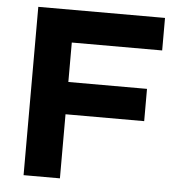

<svg xmlns="http://www.w3.org/2000/svg" viewBox="-51 -752 734 800"><g transform="rotate(5 316.0 -352.0)"><path d="M607 -704V-568H229V-403H558V-268H229V0H77V-704Z"/></g></svg>

Font: CBA Beacon Sans Extra Bold
Style: Regular
Weight: 800
Designer: Wei Huang
Foundry: Wei Huang
Version: Version 1.002